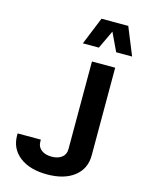

<svg xmlns="http://www.w3.org/2000/svg" viewBox="-141 -1049 849 1136"><g transform="rotate(15 284.0 -481.5)"><path d="M568.2 -798.9 499.3 -968.1H335.3L266.6 -798.9H364.4L417.5 -911.1L470.6 -798.9ZM261.3 5.2Q366.6 5.2 427.6 -42.4Q488.6 -90.1 488.6 -172V-709.1H346.3V-172Q346.3 -139.3 322.8 -121.3Q299.2 -103.2 260.6 -103.2Q221.8 -103.2 197.8 -121.5Q173.9 -139.8 173.9 -172V-184.2H31.6V-172Q31.6 -90.8 93.7 -42.8Q155.8 5.2 261.3 5.2Z"/></g></svg>

Font: Estedad-FD VF
Style: Regular
Weight: 100
Designer: Amin Abedi
Version: Version 7.3